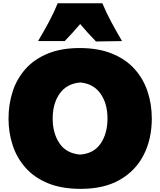

<svg xmlns="http://www.w3.org/2000/svg" viewBox="-20 -1150 989 1187"><path d="M479 17.6Q360.4 17.6 275.6 -17.6Q190.9 -52.7 137.2 -113.8Q83.5 -174.8 58.1 -252.7Q32.7 -330.6 32.7 -416Q32.7 -507.3 59.1 -586.7Q85.4 -666 139.6 -725.8Q193.8 -785.6 276.9 -819.3Q359.9 -853 472.7 -853Q586.9 -853 671.1 -819.1Q755.4 -785.2 810.1 -725.3Q864.7 -665.5 891.6 -586.4Q918.5 -507.3 918.5 -417Q918.5 -292 869.1 -193.8Q819.8 -95.7 722.2 -39.1Q624.5 17.6 479 17.6ZM476.1 -194.3Q561 -201.2 602.8 -263.4Q644.5 -325.7 644.5 -417Q644.5 -511.7 600.3 -572.5Q556.2 -633.3 476.1 -640.1Q393.1 -633.3 349.4 -572Q305.7 -510.7 305.7 -417Q305.7 -325.7 348.1 -263.4Q390.6 -201.2 476.1 -194.3ZM573.2 -893.6Q547.4 -919.9 523.2 -947Q499 -974.1 475.6 -1001.5Q452.6 -974.6 429 -948.2Q405.3 -921.9 379.9 -896H215.3Q250 -954.1 281.7 -1013.2Q313.5 -1072.3 336.4 -1129.9H612.8Q636.7 -1072.3 668.5 -1013.2Q700.2 -954.1 734.4 -896Z"/></svg>

Font: Pinar Black
Style: Regular
Weight: 900
Designer: Amin Abedi
Version: Version 3.000